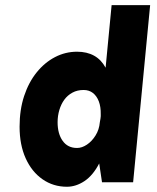

<svg xmlns="http://www.w3.org/2000/svg" viewBox="-20 -712 614 750"><path d="M241.5 17.5Q188 17.5 146 -11.8Q104 -41 80.2 -93.8Q56.5 -146.5 56.5 -217Q56.5 -283 74.2 -336.8Q92 -390.5 123.2 -429.2Q154.5 -468 195 -489Q235.5 -510 281 -510Q319.5 -510 347.5 -494.5Q375.5 -479 392.5 -447.5L416 -692H566.5L500 0H378.5L367.5 -73.5Q343 -26.5 309.8 -4.5Q276.5 17.5 241.5 17.5ZM281 -134Q300 -134 319.5 -147Q339 -160 353.2 -182.8Q367.5 -205.5 370 -234.5L372.5 -249Q373.5 -253.5 373.5 -258.2Q373.5 -263 373.5 -266Q374 -295 366 -316Q358 -337 343 -348.8Q328 -360.5 306.5 -360.5Q282 -360.5 263 -350.2Q244 -340 231.2 -322.5Q218.5 -305 211.8 -282.2Q205 -259.5 205 -234.5Q205 -189.5 224.8 -161.8Q244.5 -134 281 -134Z"/></svg>

Font: Karla ExtraBold
Style: Italic
Weight: 800
Italic angle: -8°
Designer: Jonathan Pinhorn
Version: Version 2.004;gftools[0.9.33]